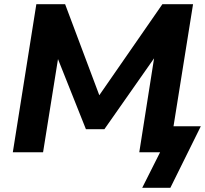

<svg xmlns="http://www.w3.org/2000/svg" viewBox="-20 -725 977 914"><path d="M657 169 742 0H643L720 -489L737 -481L477 -110H389L240 -484L263 -487L185 0H41L153 -705H290L468 -231L428 -236L753 -705H899L806 -124H936L791 169Z"/></svg>

Font: Nunito Sans 10pt ExtraBold
Style: Italic
Weight: 800
Italic angle: -9°
Designer: Vernon Adams
Foundry: Vernon Adams
Version: Version 3.101;gftools[0.9.27]